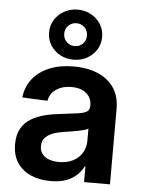

<svg xmlns="http://www.w3.org/2000/svg" viewBox="-56 -841 659 894"><g transform="rotate(5 274.0 -394.0)"><path d="M213.9 8.8Q162.1 8.8 121.8 -8.8Q81.5 -26.4 58.1 -61.3Q34.7 -96.2 34.7 -147.9Q34.7 -192.4 51.3 -221.4Q67.9 -250.5 96.4 -267.8Q125 -285.2 161.9 -294.2Q198.7 -303.2 238.3 -307.1Q286.1 -312.5 314.5 -316.7Q342.8 -320.8 355.5 -329.1Q368.2 -337.4 368.2 -355V-358.4Q368.2 -381.8 356.9 -399.2Q345.7 -416.5 324.7 -426.3Q303.7 -436 273.4 -436Q243.2 -436 220.5 -426.3Q197.8 -416.5 184.1 -399.9Q170.4 -383.3 167.5 -362.3L49.3 -367.7Q55.2 -418.5 84.2 -455.1Q113.3 -491.7 162.1 -512Q210.9 -532.2 275.4 -532.2Q323.2 -532.2 362.8 -520.8Q402.3 -509.3 431.2 -486.8Q460 -464.4 475.6 -431.2Q491.2 -397.9 491.2 -354.5V0H370.1V-73.2H367.2Q355.5 -50.3 335.4 -31.5Q315.4 -12.7 285.6 -2Q255.9 8.8 213.9 8.8ZM244.6 -83Q284.7 -83 312.3 -97.9Q339.8 -112.8 354.2 -137.5Q368.7 -162.1 368.7 -191.9V-250Q362.8 -245.6 350.8 -242.2Q338.9 -238.8 322.8 -235.6Q306.6 -232.4 288.8 -229.5Q271 -226.6 253.4 -224.1Q226.6 -220.2 204.3 -211.7Q182.1 -203.1 168.7 -188Q155.3 -172.9 155.3 -148.9Q155.3 -128.4 166.5 -113.5Q177.7 -98.6 197.8 -90.8Q217.8 -83 244.6 -83ZM271 -563.5Q236.3 -563.5 208.3 -578.9Q180.2 -594.2 163.6 -620.8Q147 -647.5 147 -680.7Q147 -713.4 163.6 -739.7Q180.2 -766.1 208.3 -781.7Q236.3 -797.4 271 -797.4Q306.2 -797.4 334.2 -781.7Q362.3 -766.1 378.7 -739.7Q395 -713.4 395 -680.2Q395 -647.5 378.7 -621.1Q362.3 -594.7 334.2 -579.1Q306.2 -563.5 271 -563.5ZM271 -627Q293.9 -627 309.1 -642.6Q324.2 -658.2 324.2 -680.7Q324.2 -702.6 309.1 -718.3Q293.9 -733.9 271 -733.9Q249 -733.9 233.4 -718.5Q217.8 -703.1 217.8 -680.7Q217.8 -658.2 233.4 -642.6Q249 -627 271 -627Z"/></g></svg>

Font: Inter 28pt SemiBold
Style: Regular
Weight: 600
Designer: Rasmus Andersson
Foundry: rsms
Version: Version 4.001;git-66647c0bb